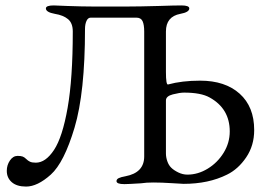

<svg xmlns="http://www.w3.org/2000/svg" viewBox="-20 -673 991 707"><path d="M5 -44Q5 -65 16.5 -82Q28 -99 45 -99Q57 -99 63.5 -96.5Q70 -94 76 -88Q83 -81 90.5 -77.5Q98 -74 112 -74Q148 -74 179 -121Q210 -168 229 -276Q248 -384 248 -557Q248 -588 230.5 -602.5Q213 -617 182 -622Q149 -628 149 -642Q149 -653 178 -653Q188 -653 228 -651Q284 -649 322 -649H450Q492 -649 564 -651Q624 -653 648 -653Q677 -653 677 -642Q677 -628 644 -622Q591 -612 591 -557V-408Q591 -359 599 -362Q650 -376 717 -376Q809 -376 862.5 -328Q916 -280 916 -194Q916 -137 886.5 -93.5Q857 -50 816 -30Q748 4 656 4Q651 4 613 1.5Q575 -1 544 -1Q519 -1 499 2Q451 5 438 5Q409 5 409 -6Q409 -13 417 -17Q425 -21 442 -24Q511 -37 511 -97V-557Q511 -582 505 -595Q499 -608 482 -608H314Q304 -608 298.5 -596Q293 -584 293 -566Q293 -332 254.5 -203Q216 -74 167 -30Q118 14 76 14Q42 14 23.5 -2Q5 -18 5 -44ZM826 -189Q826 -273 752 -314Q720 -332 658 -332Q642 -332 616.5 -325.5Q591 -319 591 -303V-108Q591 -94 596 -79.5Q601 -65 610 -56Q620 -46 636.5 -38Q653 -30 670 -30Q709 -30 745 -52Q781 -74 803.5 -110.5Q826 -147 826 -189Z"/></svg>

Font: EB Garamond
Style: Regular
Weight: 400
Designer: Georg Duffner and Octavio Pardo
Foundry: Georg Duffner
Version: Version 1.000; ttfautohint (v1.6)